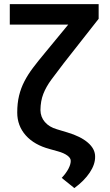

<svg xmlns="http://www.w3.org/2000/svg" viewBox="-20 -748 546 957"><path d="M404.3 -727.5H471.7V-654.3L297.9 -433.1Q261.7 -386.2 235.6 -350.6Q209.5 -314.9 195.8 -279.8Q182.1 -244.6 181.6 -199.2Q182.1 -165 203.6 -139.9Q225.1 -114.7 264.2 -103.5L315.9 -87.9Q381.8 -68.4 418.2 -36.9Q454.6 -5.4 454.1 33.2Q454.6 71.3 427.2 112.3Q399.9 153.3 350.6 189.5L287.6 138.7Q309.6 115.2 321 93.3Q332.5 71.3 332.5 54.7Q333.5 40.5 316.2 27.6Q298.8 14.6 268.6 6.3L228.5 -4.9Q150.9 -25.4 108.4 -73.2Q65.9 -121.1 65.9 -187Q65.9 -233.4 75 -271Q84 -308.6 101.6 -342.5Q119.1 -376.5 144.8 -410.4Q170.4 -444.3 203.1 -483.4ZM28.8 -727.5H424.3V-625.5H28.8Z"/></svg>

Font: Inter Cardless Tabular Medium
Style: Regular
Weight: 500
Designer: Rasmus Andersson
Foundry: rsms
Version: Version 4.000;git-4fc901f